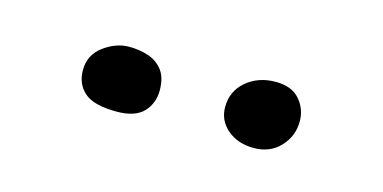

<svg xmlns="http://www.w3.org/2000/svg" viewBox="-29 -641 522 262"><g transform="rotate(15 232.0 -510.0)"><path d="M139 -463Q106.5 -463 93.2 -474.8Q80 -486.5 80 -506Q80 -527.5 97.2 -540.2Q114.5 -553 133 -553Q147.5 -553 160.2 -548.8Q173 -544.5 180.8 -534.2Q188.5 -524 188.5 -506Q188.5 -488 176.8 -475.5Q165 -463 139 -463ZM332.5 -463.5Q310 -463.5 295.2 -476Q280.5 -488.5 280.5 -507.5Q280.5 -530 297.2 -544.2Q314 -558.5 338.5 -558.5Q361.5 -558.5 372.8 -545.2Q384 -532 384 -515Q384 -494 369.8 -478.8Q355.5 -463.5 332.5 -463.5Z"/></g></svg>

Font: Gluten Thin Light
Style: Regular
Weight: 300
Version: Version 1.300